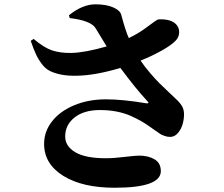

<svg xmlns="http://www.w3.org/2000/svg" viewBox="-20 -818 1040 893"><path d="M304.2 -733.9 300.8 -747.1Q363.8 -797.9 423.8 -797.9Q473.1 -797.9 505.9 -783.9Q538.6 -770 543.9 -749Q564.9 -670.9 579.1 -641.1Q617.2 -659.2 649.2 -681.6Q681.2 -704.1 696.5 -716.1Q711.9 -728 719.2 -728Q776.4 -730 799.8 -704.1Q814 -689 813.2 -666.7Q812.5 -644.5 796.9 -628.9Q776.9 -607.9 732.2 -582.8Q687.5 -557.6 633.8 -536.1Q652.8 -507.8 678.2 -478.3Q703.6 -448.7 720.9 -431.6Q738.3 -414.6 767.1 -387.2Q795.9 -359.9 804.2 -352.1Q821.8 -334.5 828.9 -319.8Q835.9 -305.2 835.9 -286.1Q835.9 -264.2 829.6 -241.2Q823.2 -218.3 807.9 -199.7Q792.5 -181.2 771 -181.2Q758.3 -181.2 745.6 -185.8Q732.9 -190.4 726.3 -194.3Q719.7 -198.2 702.4 -210.7Q685.1 -223.1 679.2 -227.1Q657.2 -242.7 637.9 -253.9Q618.7 -265.1 588.9 -278.6Q559.1 -292 522.5 -299.1Q485.8 -306.2 444.8 -306.2Q370.6 -306.2 326.9 -271.7Q283.2 -237.3 283.2 -183.1Q283.2 -137.7 330.3 -109.9Q377.4 -82 472.2 -82Q508.8 -82 558.8 -88.1Q608.9 -94.2 627 -94.2Q669.9 -94.2 699 -76.9Q728 -59.6 728 -22Q728 55.2 513.2 55.2Q363.3 55.2 274.2 -0.2Q185.1 -55.7 185.1 -148.9Q185.1 -206.1 221.9 -253.4Q258.8 -300.8 325 -328.4Q391.1 -356 473.1 -356Q549.8 -356 658.2 -337.9Q668.5 -336.4 669.9 -339.1Q671.4 -341.8 663.1 -350.1Q609.4 -408.2 540 -502Q423.3 -467.3 338.9 -465.8Q295.9 -464.8 264.9 -470.9Q233.9 -477.1 212.4 -487.8Q190.9 -498.5 174.6 -520.3Q158.2 -542 147.2 -565.7Q136.2 -589.4 123 -627.9L136.2 -637.2Q183.6 -596.7 221.9 -583.7Q260.3 -570.8 313 -571.8Q375 -573.2 476.1 -602.1Q428.7 -680.2 423.8 -688Q400.9 -722.7 304.2 -733.9Z"/></svg>

Font: Noto Serif JP Black
Style: Regular
Weight: 900
Designer: Ryoko NISHIZUKA  (kana & ideographs); Frank Grießhammer (Latin, Greek & Cyrillic); Wenlong ZHANG  (bopomofo); Sandoll Co
Foundry: Adobe Systems Incorporated
Version: Version 1.001;PS 1.001;hotconv 16.6.54;makeotf.lib2.5.65590